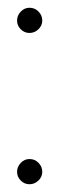

<svg xmlns="http://www.w3.org/2000/svg" viewBox="-20 -470 153 495"><path d="M56 -60Q70 -60 79.5 -50Q89 -40 89 -27Q89 -14 79 -4.5Q69 5 56 5Q43 5 33.5 -4.5Q24 -14 24 -27Q24 -40 33.5 -50Q43 -60 56 -60ZM56 -450Q70 -450 79.5 -440Q89 -430 89 -417Q89 -404 79 -394.5Q69 -385 56 -385Q43 -385 33.5 -394.5Q24 -404 24 -417Q24 -430 33.5 -440Q43 -450 56 -450Z"/></svg>

Font: Roundo ExtraLight
Style: Regular
Weight: 250
Designer: Namrata Goyal (Gurmukhi), Shiva Nallaperumal (Latin)
Foundry: Indian Type Foundry
Version: Version 1.000;PS 1.0;hotconv 1.0.88;makeotf.lib2.5.647800